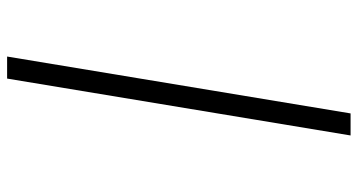

<svg xmlns="http://www.w3.org/2000/svg" viewBox="-253 -610 1006 540"><g transform="rotate(-90 250.0 -340.0)"><path d="M139 143 299 -823H361L201 143Z"/></g></svg>

Font: Iosevka Light Oblique
Style: Regular
Weight: 300
Italic angle: -9°
Monospace: yes
Designer: Belleve Invis
Foundry: Belleve Invis
Version: Version 32.5.0; ttfautohint (v1.8.4)